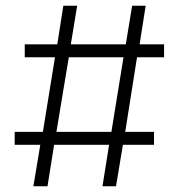

<svg xmlns="http://www.w3.org/2000/svg" viewBox="-20 -647 620 667"><path d="M550 -493V-448H456L415 -189H515V-144H407L383 0H336L359 -144H168L145 0H96L120 -144H31V-189H129L171 -448H66V-493H179L200 -627H248L226 -493H417L439 -627H486L465 -493ZM367 -189 409 -448H219L176 -189Z"/></svg>

Font: Blinker Light
Style: Regular
Weight: 300
Designer: Juergen Huber
Foundry: supertype
Version: Version 1.017;hotconv 1.0.117;makeotfexe 2.5.65602